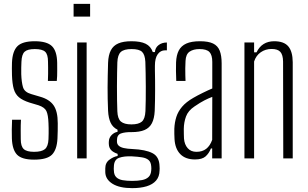

<svg xmlns="http://www.w3.org/2000/svg" viewBox="-20 -820 1593 994"><path d="M156.5 6.5Q93 6.5 68.2 -19.2Q43.5 -45 41.5 -103.5Q41 -127.5 41 -149Q41 -170.5 42.5 -200H88.5Q87 -170 87.2 -144.2Q87.5 -118.5 87.5 -99.5Q87.5 -62.5 103 -48.2Q118.5 -34 156.5 -34Q196 -34 212.8 -48.2Q229.5 -62.5 231 -99.5Q231.5 -115.5 231.8 -129.5Q232 -143.5 231.8 -156.5Q231.5 -169.5 231 -182Q229.5 -225.5 220.2 -245Q211 -264.5 179.5 -275L132.5 -289Q97 -300.5 78 -316.5Q59 -332.5 51.2 -359.5Q43.5 -386.5 42 -430.5Q41.5 -452.5 41.5 -466.2Q41.5 -480 42 -496Q44.5 -555 70.2 -580.8Q96 -606.5 160 -606.5Q223 -606.5 249 -581Q275 -555.5 276 -495Q276 -484 276.2 -454.2Q276.5 -424.5 274 -401H228Q229 -419.5 229 -438Q229 -456.5 229 -472.5Q229 -488.5 228.5 -501Q228.5 -538 213.8 -552Q199 -566 160 -566Q122.5 -566 107.5 -552.2Q92.5 -538.5 91 -500Q90.5 -487.5 90 -469.5Q89.5 -451.5 90 -436Q91.5 -394.5 99 -368.8Q106.5 -343 141.5 -333L187 -319.5Q235.5 -306 257.2 -275Q279 -244 279 -182Q279 -159 278.8 -142.8Q278.5 -126.5 277.5 -102.5Q274.5 -45 249 -19.2Q223.5 6.5 156.5 6.5Z M361 -734V-800H446.5V-734ZM379.5 0V-600H428.5V0Z M664.5 154Q598.5 154 562.2 131.2Q526 108.5 525 71.5Q525 66.5 525 61.8Q525 57 525 52Q525 22.5 546.5 6.8Q568 -9 589 -12.5V-23.5Q564.5 -32 554.2 -44.2Q544 -56.5 543.5 -73.5Q543.5 -75.5 543.2 -79.5Q543 -83.5 543.5 -87Q544 -106.5 557.5 -120.5Q571 -134.5 588.5 -137.5V-148.5Q564 -160.5 552.8 -184.5Q541.5 -208.5 539.5 -246.5Q538 -278 537.5 -307.8Q537 -337.5 537 -367.2Q537 -397 537.8 -428.5Q538.5 -460 539.5 -495Q541 -535 553.8 -559.5Q566.5 -584 592.5 -595.2Q618.5 -606.5 660.5 -606.5Q707.5 -606.5 734 -593.5Q760.5 -580.5 771 -550.5H782Q783.5 -573 801 -586.5Q818.5 -600 844 -600V-559.5H835Q811 -559.5 796.5 -539.2Q782 -519 782 -479.5V-455.5Q782.5 -432.5 782.8 -406.8Q783 -381 783 -354Q783 -327 782.5 -299.5Q782 -272 781 -246Q779 -206.5 766.5 -182.2Q754 -158 728.5 -147Q703 -136 660.5 -136Q626.5 -136.5 606 -129Q585.5 -121.5 585.5 -94V-87.5Q585.5 -74 594.5 -65.8Q603.5 -57.5 621.2 -53.5Q639 -49.5 665.5 -48.5Q733.5 -45.5 769.2 -27.2Q805 -9 806 41.5Q806.5 47 806.5 52.5Q806.5 58 806 63Q805.5 94.5 788 114.8Q770.5 135 739 144.5Q707.5 154 664.5 154ZM664 116.5Q694 116.5 715.5 112.2Q737 108 749.2 96.2Q761.5 84.5 763 61.5Q763.5 56.5 763.5 51.8Q763.5 47 763 42Q761.5 19 749.2 8.5Q737 -2 715 -5.5Q693 -9 663.5 -10.5Q623 -12.5 596.5 -3Q570 6.5 569.5 43.5Q569 49.5 569 53.5Q569 57.5 569.5 62.5Q570 85.5 581.8 97.2Q593.5 109 614.8 112.8Q636 116.5 664 116.5ZM660.5 -176Q697.5 -176 714.2 -190.2Q731 -204.5 733 -245Q734 -269.5 734.5 -302.8Q735 -336 734.8 -372.2Q734.5 -408.5 734 -442Q733.5 -475.5 732.5 -500Q730.5 -537 715.5 -551.5Q700.5 -566 661 -566Q622 -566 605.5 -551Q589 -536 587.5 -497Q587 -476 586.2 -442.8Q585.5 -409.5 585.5 -372Q585.5 -334.5 586 -300.2Q586.5 -266 587.5 -244Q589 -205 606.2 -190.5Q623.5 -176 660.5 -176Z M989.5 5.5Q940.5 5.5 913.5 -22Q886.5 -49.5 883.5 -100Q883 -115 882.5 -126.8Q882 -138.5 882.5 -153.5Q884 -187 893 -215Q902 -243 922.8 -267.5Q943.5 -292 981 -313.5Q1002.5 -326 1029.5 -339.2Q1056.5 -352.5 1079 -362V-499.5Q1079 -535 1064.5 -550.5Q1050 -566 1012.5 -566Q981.5 -566 961.8 -552.8Q942 -539.5 940.5 -504.5Q939.5 -485.5 939.2 -466.2Q939 -447 939.5 -430.2Q940 -413.5 940.5 -401H892.5Q891 -429 891 -452.5Q891 -476 891.5 -497Q893 -534.5 905.5 -558.5Q918 -582.5 944.5 -594.5Q971 -606.5 1015.5 -606.5Q1058.5 -606.5 1083 -594.8Q1107.5 -583 1117.5 -557.5Q1127.5 -532 1127.5 -492V0H1078.5V-51.5H1072Q1062 -26 1044.2 -10.2Q1026.5 5.5 989.5 5.5ZM997 -34Q1027.5 -34 1047.5 -49.5Q1067.5 -65 1078.5 -96L1079 -318.5Q1059 -311 1038 -300.2Q1017 -289.5 987 -269Q954 -247 943 -217Q932 -187 931.5 -152.5Q931.5 -138.5 931.8 -125.8Q932 -113 932.5 -103Q935 -71.5 951.8 -52.8Q968.5 -34 997 -34Z M1245.5 0V-600H1295.5V-549H1308Q1322 -578 1345 -592.2Q1368 -606.5 1399.5 -606.5Q1450 -606.5 1472.5 -580Q1495 -553.5 1495.5 -498V0H1446.5L1445.5 -501Q1445 -536 1431.5 -551.2Q1418 -566.5 1386 -566.5Q1354.5 -566.5 1330 -549.5Q1305.5 -532.5 1295.5 -501.5V0Z"/></svg>

Font: Big Shoulders Text ExtraLight
Style: Regular
Weight: 250
Version: Version 2.002